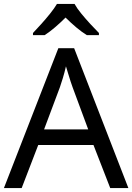

<svg xmlns="http://www.w3.org/2000/svg" viewBox="-20 -964 679 984"><path d="M545 0 459 -221H176L91 0H0L279 -717H360L638 0ZM352 -517Q349 -525 342 -546Q335 -567 328.5 -589.5Q322 -612 318 -624Q311 -593 302 -563.5Q293 -534 287 -517L206 -301H432ZM362 -944Q374 -922 396.5 -894.5Q419 -867 443.5 -840.5Q468 -814 487 -795V-784H425Q399 -800 371 -823.5Q343 -847 316 -874Q289 -847 262 -824Q235 -801 209 -784H149V-795Q168 -815 191.5 -841Q215 -867 237 -894.5Q259 -922 272 -944Z"/></svg>

Font: Go Noto Kurrent-Regular
Style: Regular
Weight: 400
Designer: Monotype Design Team
Foundry: Monotype Imaging Inc.
Version: Version 2.012; ttfautohint (v1.8.4.7-5d5b)